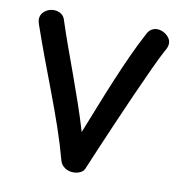

<svg xmlns="http://www.w3.org/2000/svg" viewBox="-67 -603 643 680"><g transform="rotate(10 254.0 -263.0)"><path d="M29 -483Q28 -488 27 -491.5Q26 -495 26 -499Q26 -517 40.5 -528.5Q55 -540 73 -540Q88 -540 99.5 -532.5Q111 -525 115 -509Q130 -463 146.5 -417.5Q163 -372 180 -325Q197 -278 213.5 -230Q230 -182 245 -132Q267 -187 287 -237.5Q307 -288 326.5 -334.5Q346 -381 366.5 -426Q387 -471 410 -514Q416 -526 425.5 -531.5Q435 -537 445 -537Q457 -537 468.5 -531Q480 -525 487.5 -515.5Q495 -506 495 -494Q495 -489 493 -482Q491 -475 483 -462Q471 -440 450 -394.5Q429 -349 403.5 -292Q378 -235 353.5 -178Q329 -121 309.5 -75.5Q290 -30 281 -8Q277 3 265.5 8.5Q254 14 240 14Q224 14 210.5 5.5Q197 -3 192 -19Q176 -78 156 -136Q136 -194 114 -252Q92 -310 70.5 -367.5Q49 -425 29 -483Z"/></g></svg>

Font: Playpen Sans Deva
Style: Regular
Weight: 400
Designer: Pooja Saxena, Gunjan Panchal, Laura Meseguer, Veronika Burian, José Scaglione
Foundry: TypeTogether
Version: Version 2.000